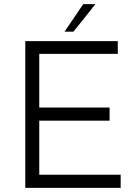

<svg xmlns="http://www.w3.org/2000/svg" viewBox="-20 -914 653 934"><path d="M567 0V-64H171V-327H513V-391H171V-652H553V-714H103V0ZM337 -760C373 -804 409 -849 444 -894H385L294 -760Z"/></svg>

Font: Josefin Sans
Style: Regular
Weight: 400
Designer: Santiago Orozco
Foundry: Typemade
Version: 1.000